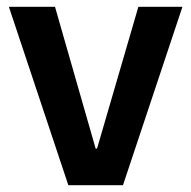

<svg xmlns="http://www.w3.org/2000/svg" viewBox="-20 -542 560 562"><path d="M180 0 6 -522H141L260 -107H264L385 -522H514L340 0Z"/></svg>

Font: Bricolage Grotesque 48pt SemiBold
Style: Regular
Weight: 600
Designer: Mathieu Triay
Foundry: Atelier Triay
Version: Version 1.000; ttfautohint (v1.8.4.7-5d5b);gftools[0.9.32]